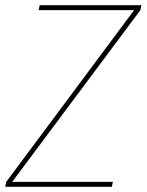

<svg xmlns="http://www.w3.org/2000/svg" viewBox="-32 -720 565 740"><path d="M-12 0 -8 -19 485 -681H117L121 -700H513L509 -681L15 -19H403L399 0Z"/></svg>

Font: DM Sans 28pt Thin
Style: Italic
Weight: 250
Italic angle: -10°
Version: Version 4.004;gftools[0.9.30]